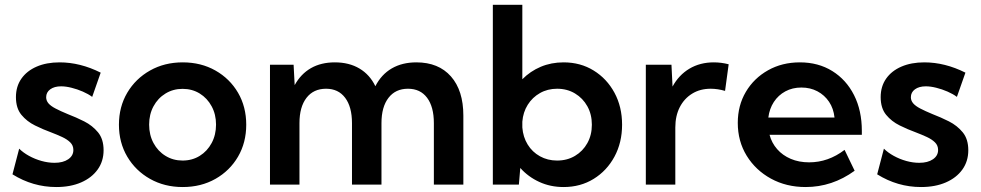

<svg xmlns="http://www.w3.org/2000/svg" viewBox="-20 -752 3995 782"><path d="M30.8 -42 58.1 -146.5Q74.2 -130.4 98.1 -117.2Q122.1 -104 149.2 -96.4Q176.3 -88.9 202.1 -88.9Q236.8 -88.9 257.8 -103.3Q278.8 -117.7 278.8 -141.1Q278.8 -159.7 266.1 -172.1Q253.4 -184.6 232.9 -194.1Q212.4 -203.6 188 -212.9Q155.8 -224.6 122.6 -241Q89.4 -257.3 67.1 -284.4Q44.9 -311.5 44.9 -356.4Q44.9 -399.9 67.1 -431.6Q89.4 -463.4 129.4 -480.7Q169.4 -498 222.7 -498Q306.6 -498 390.1 -456.1L355.5 -357.4Q339.8 -369.1 317.4 -378.9Q294.9 -388.7 271.5 -394.5Q248 -400.4 229 -400.4Q201.2 -400.4 184.6 -388.2Q168 -376 168 -356Q168 -342.3 177.2 -331.3Q186.5 -320.3 206.1 -310.1Q225.6 -299.8 256.3 -287.1Q289.6 -274.4 323 -257.6Q356.4 -240.7 379.2 -213.1Q401.9 -185.5 401.9 -140.1Q401.9 -95.2 377.7 -61.5Q353.5 -27.8 310.3 -9Q267.1 9.8 209.5 9.8Q113.8 9.8 30.8 -42Z M724.1 9.8Q649.9 9.8 591.1 -23.4Q532.2 -56.6 498.3 -114Q464.4 -171.4 464.4 -244.1Q464.4 -316.9 498.3 -374.3Q532.2 -431.6 591.1 -464.8Q649.9 -498 724.1 -498Q798.8 -498 857.4 -464.8Q916 -431.6 949.5 -374.3Q982.9 -316.9 982.9 -244.1Q982.9 -171.4 949.5 -114Q916 -56.6 857.4 -23.4Q798.8 9.8 724.1 9.8ZM723.6 -98.1Q762.7 -98.1 793.5 -117.2Q824.2 -136.2 842 -169.4Q859.9 -202.6 859.9 -244.6Q859.9 -286.1 842 -319.1Q824.2 -352.1 793.5 -371.1Q762.7 -390.1 723.6 -390.1Q685.1 -390.1 654.1 -371.1Q623 -352.1 605.2 -319.1Q587.4 -286.1 587.4 -244.6Q587.4 -202.6 605.2 -169.4Q623 -136.2 654.1 -117.2Q685.1 -98.1 723.6 -98.1Z M1867.2 0H1747.1V-250.5Q1747.1 -316.9 1719.5 -353.8Q1691.9 -390.6 1641.6 -390.6Q1590.8 -390.6 1562.3 -353.5Q1533.7 -316.4 1533.7 -250.5V0H1413.6V-250.5Q1413.6 -316.9 1385.7 -353.8Q1357.9 -390.6 1308.1 -390.6Q1256.8 -390.6 1228.3 -353.5Q1199.7 -316.4 1199.7 -250.5V0H1079.6V-488.3H1175.8L1180.2 -405.3Q1205.1 -450.7 1246.3 -474.4Q1287.6 -498 1343.8 -498Q1401.9 -498 1444.1 -472.9Q1486.3 -447.8 1508.8 -400.9Q1533.2 -448.7 1575.7 -473.4Q1618.2 -498 1675.8 -498Q1766.1 -498 1816.7 -440.7Q1867.2 -383.3 1867.2 -281.2Z M2093.3 0H1987.3V-732.4H2107.4V-429.2Q2139.6 -461.9 2182.4 -480Q2225.1 -498 2275.4 -498Q2344.2 -498 2397.9 -464.8Q2451.7 -431.6 2482.7 -374.3Q2513.7 -316.9 2513.7 -244.1Q2513.7 -171.4 2482.7 -114Q2451.7 -56.6 2397.9 -23.4Q2344.2 9.8 2275.4 9.8Q2221.7 9.8 2176.5 -11Q2131.3 -31.7 2099.1 -67.9ZM2249 -98.1Q2290 -98.1 2322 -117.2Q2354 -136.2 2372.3 -169.2Q2390.6 -202.1 2390.6 -244.1Q2390.6 -286.1 2372.3 -319.1Q2354 -352.1 2322 -371.3Q2290 -390.6 2249 -390.6Q2210.4 -390.6 2179.4 -373Q2148.4 -355.5 2129.4 -325.2Q2110.4 -294.9 2107.4 -256.3V-232.9Q2110.4 -193.8 2129.2 -163.3Q2147.9 -132.8 2179.2 -115.5Q2210.4 -98.1 2249 -98.1Z M2730.5 0H2610.4V-488.3H2714.8L2719.2 -399.4Q2744.6 -446.3 2787.8 -472.2Q2831.1 -498 2887.2 -498Q2901.9 -498 2917.2 -496.1Q2932.6 -494.1 2947.8 -490.2L2933.1 -381.8Q2902.8 -390.6 2874.5 -390.6Q2831.5 -390.6 2799.1 -370.6Q2766.6 -350.6 2748.5 -315.2Q2730.5 -279.8 2730.5 -232.9Z M3460.9 -56.6Q3369.6 9.8 3261.2 9.8Q3182.6 9.8 3120.1 -24.4Q3057.6 -58.6 3021.2 -117.7Q2984.9 -176.8 2984.9 -251.5Q2984.9 -322.3 3017.8 -377.9Q3050.8 -433.6 3108.2 -465.8Q3165.5 -498 3237.8 -498Q3313 -498 3369.9 -462.6Q3426.8 -427.2 3458.5 -364.5Q3490.2 -301.8 3490.2 -218.8V-203.1H3114.3Q3123 -169.9 3145.3 -144.5Q3167.5 -119.1 3200.7 -105Q3233.9 -90.8 3275.4 -90.8Q3353.5 -90.8 3419.9 -141.6ZM3109.4 -273.4H3378.9Q3375 -310.1 3356.7 -337.4Q3338.4 -364.7 3309.3 -380.1Q3280.3 -395.5 3244.1 -395.5Q3207.5 -395.5 3178.7 -379.9Q3149.9 -364.3 3131.8 -336.7Q3113.8 -309.1 3109.4 -273.4Z M3552.7 -42 3580.1 -146.5Q3596.2 -130.4 3620.1 -117.2Q3644 -104 3671.1 -96.4Q3698.2 -88.9 3724.1 -88.9Q3758.8 -88.9 3779.8 -103.3Q3800.8 -117.7 3800.8 -141.1Q3800.8 -159.7 3788.1 -172.1Q3775.4 -184.6 3754.9 -194.1Q3734.4 -203.6 3710 -212.9Q3677.7 -224.6 3644.5 -241Q3611.3 -257.3 3589.1 -284.4Q3566.9 -311.5 3566.9 -356.4Q3566.9 -399.9 3589.1 -431.6Q3611.3 -463.4 3651.4 -480.7Q3691.4 -498 3744.6 -498Q3828.6 -498 3912.1 -456.1L3877.4 -357.4Q3861.8 -369.1 3839.4 -378.9Q3816.9 -388.7 3793.5 -394.5Q3770 -400.4 3751 -400.4Q3723.1 -400.4 3706.5 -388.2Q3689.9 -376 3689.9 -356Q3689.9 -342.3 3699.2 -331.3Q3708.5 -320.3 3728 -310.1Q3747.6 -299.8 3778.3 -287.1Q3811.5 -274.4 3845 -257.6Q3878.4 -240.7 3901.1 -213.1Q3923.8 -185.5 3923.8 -140.1Q3923.8 -95.2 3899.7 -61.5Q3875.5 -27.8 3832.3 -9Q3789.1 9.8 3731.4 9.8Q3635.7 9.8 3552.7 -42Z"/></svg>

Font: Kumbh Sans SemiBold
Style: Regular
Weight: 600
Version: Version 1.005